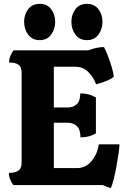

<svg xmlns="http://www.w3.org/2000/svg" viewBox="-20 -959 655 995"><path d="M554 16Q548 14 539 11Q530 8 512 0H49Q39 -13 32.5 -29.5Q26 -46 26 -63Q59 -63 75.5 -75Q92 -87 92 -115V-584Q92 -612 76 -623.5Q60 -635 27 -635Q27 -652 33.5 -668.5Q40 -685 50 -698H438Q456 -706 478 -710.5Q500 -715 519 -715Q528 -699 539.5 -668.5Q551 -638 560 -608Q569 -578 569 -561Q561 -553 543.5 -545Q526 -537 508 -531Q490 -525 478 -522Q467 -555 439.5 -584Q412 -613 372 -613H259V-402H331Q359 -402 377.5 -418.5Q396 -435 396 -475Q441 -475 477 -454V-268Q443 -247 397 -247Q397 -287 378.5 -305Q360 -323 332 -323H259V-88H380Q424 -88 454.5 -124.5Q485 -161 492 -211H599Q599 -196 594.5 -164.5Q590 -133 583.5 -96.5Q577 -60 569 -29Q561 2 554 16ZM430 -751Q392 -751 371 -779.5Q350 -808 350 -846Q350 -884 371 -911.5Q392 -939 430 -939Q469 -939 490 -911.5Q511 -884 511 -846Q511 -808 490 -779.5Q469 -751 430 -751ZM186 -751Q147 -751 126 -779.5Q105 -808 105 -846Q105 -884 126 -911.5Q147 -939 186 -939Q224 -939 245 -911.5Q266 -884 266 -846Q266 -808 245 -779.5Q224 -751 186 -751Z"/></svg>

Font: Calistoga
Style: Regular
Weight: 400
Designer: Yvonne Schuttler, Eben Sorkin
Foundry: www.sorkintype.com
Version: Version 1.010; ttfautohint (v1.8.4.7-5d5b)